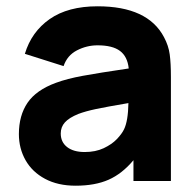

<svg xmlns="http://www.w3.org/2000/svg" viewBox="-20 -575 623 610"><path d="M523 -330V0H404V-66Q368 -23 325 -4Q282 15 220 15Q164 15 123.2 -6.8Q82.5 -28.5 61.2 -66Q40 -103.5 40 -149Q40 -208 67.5 -248.5Q95 -289 158 -312Q193 -325 243.5 -334.2Q294 -343.5 389 -357.5Q385 -395.5 361.2 -413.2Q337.5 -431 290 -431Q255.5 -431 224.5 -415Q193.5 -399 182 -365L59 -404Q80 -474 138 -514.5Q196 -555 290 -555Q449.5 -555 501 -457Q515.5 -430 519.2 -402.2Q523 -374.5 523 -330ZM388 -247.5Q317.5 -235.5 284.5 -228.5Q251.5 -221.5 229 -213Q199.5 -201 186.2 -186.2Q173 -171.5 173 -151Q173 -123.5 193.2 -107.8Q213.5 -92 249 -92Q283.5 -92 309.5 -104.2Q335.5 -116.5 351.2 -133Q367 -149.5 374 -164Q387 -190.5 388 -247.5Z"/></svg>

Font: Hauora ExtraBold
Style: Regular
Weight: 800
Designer: Wayne Shih
Foundry: WCYS
Version: Version 1.001